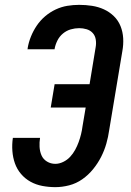

<svg xmlns="http://www.w3.org/2000/svg" viewBox="-20 -763 540 791"><path d="M208 8Q181 8 154.5 3Q128 -2 105.5 -14.5Q83 -27 66.5 -46.5Q50 -66 41.5 -90Q33 -114 31 -141Q29 -168 33 -195H145Q142 -177 143 -158Q144 -139 151 -123Q158 -107 173.5 -97.5Q189 -88 208 -88Q224 -88 240.5 -96Q257 -104 269 -117Q281 -130 289.5 -145.5Q298 -161 304 -177.5Q310 -194 314 -210.5Q318 -227 320 -243L333 -320H189L205 -416H349L374 -568Q377 -584 374.5 -600Q372 -616 362 -627Q352 -638 337 -642.5Q322 -647 306 -647Q289 -647 271.5 -642Q254 -637 239.5 -625Q225 -613 216.5 -596Q208 -579 205 -562Q205 -562 205 -561Q205 -560 205 -560H93Q94 -561 94 -562.5Q94 -564 94 -565Q98 -589 107.5 -612.5Q117 -636 131.5 -657.5Q146 -679 166 -696Q186 -713 209.5 -724Q233 -735 257.5 -739Q282 -743 306 -743Q333 -743 359 -739Q385 -735 408 -724.5Q431 -714 449 -696.5Q467 -679 476.5 -655.5Q486 -632 487.5 -605.5Q489 -579 484 -552L430 -228Q426 -199 418 -171Q410 -143 396.5 -116.5Q383 -90 363.5 -66Q344 -42 319 -24.5Q294 -7 265 0.5Q236 8 208 8Z"/></svg>

Font: Iosevka SS04
Style: Bold Italic
Weight: 700
Italic angle: -9°
Monospace: yes
Designer: Belleve Invis
Foundry: Belleve Invis
Version: Version 19.0.0; ttfautohint (v1.8.4)